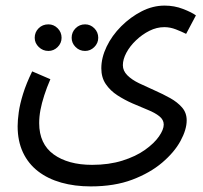

<svg xmlns="http://www.w3.org/2000/svg" viewBox="-20 -435 724 686"><path d="M43 16Q43 -5 47 -34Q51 -63 62.5 -100Q74 -137 95 -180L160 -152Q147 -122 138 -94Q129 -66 124.5 -42Q120 -18 120 5Q120 42 133 70Q146 98 171.5 116.5Q197 135 231.5 144.5Q266 154 309 154Q369 154 417 139Q465 124 498 100.5Q531 77 548 52.5Q565 28 565 10Q565 -7 549.5 -19.5Q534 -32 508 -42.5Q482 -53 453.5 -65.5Q425 -78 399.5 -94.5Q374 -111 358 -134.5Q342 -158 342 -191Q342 -229 361 -268.5Q380 -308 413 -341Q446 -374 486 -394.5Q526 -415 568 -415Q603 -415 634 -403Q665 -391 680 -380L645 -314Q629 -322 608.5 -330Q588 -338 567 -338Q540 -338 514 -325Q488 -312 466 -291Q444 -270 431.5 -246.5Q419 -223 419 -202Q419 -182 435 -166Q451 -150 477 -137.5Q503 -125 532.5 -112Q562 -99 588 -84.5Q614 -70 630.5 -51Q647 -32 647 -5Q647 28 625 68.5Q603 109 559.5 146Q516 183 452.5 207Q389 231 304 231Q247 231 199 217.5Q151 204 116 177Q81 150 62 109.5Q43 69 43 16ZM284 -253Q264 -253 250 -267Q236 -281 236 -300Q236 -320 250 -334Q264 -348 284 -348Q303 -348 317 -334Q331 -320 331 -300Q331 -281 317 -267Q303 -253 284 -253ZM153 -253Q133 -253 118.5 -267Q104 -281 104 -300Q104 -320 118 -334Q132 -348 153 -348Q172 -348 186 -334Q200 -320 200 -300Q200 -281 186 -267Q172 -253 153 -253Z"/></svg>

Font: Noto Sans Arabic Condensed
Style: Regular
Weight: 400
Width: 3
Designer: Monotype Design Team, Nadine Chahine, Nizar Qandah and Khaled Hosny
Foundry: Monotype Imaging Inc.
Version: Version 2.012